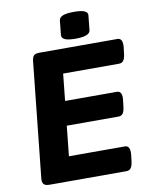

<svg xmlns="http://www.w3.org/2000/svg" viewBox="-95 -951 794 1020"><g transform="rotate(-10 302.0 -441.0)"><path d="M89 0Q66 0 57.5 -9.5Q49 -19 51 -40L116 -660Q118 -681 126 -690.5Q134 -700 157 -700H578Q608 -700 603 -650L599 -617Q596 -591 587.5 -580Q579 -569 564 -569H262L247 -424H526Q557 -424 551 -374L547 -341Q544 -315 536 -304Q528 -293 512 -293H233L216 -131H518Q548 -131 543 -81L539 -48Q536 -22 527.5 -11Q519 0 503 0ZM360 -740Q320 -740 302.5 -748Q285 -756 286 -772L294 -850Q296 -866 315 -874Q334 -882 375 -882Q415 -882 432.5 -874Q450 -866 448 -850L440 -772Q437 -740 360 -740Z"/></g></svg>

Font: Asap Semi Expanded Semi Expanded Regular
Style: Bold Italic
Weight: 700
Width: 6
Italic angle: -6°
Designer: Pablo Cosgaya
Foundry: Omnibus-Type
Version: Version 3.001; ttfautohint (v1.8.4.7-5d5b)